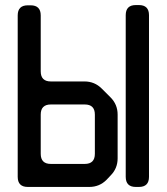

<svg xmlns="http://www.w3.org/2000/svg" viewBox="-20 -730 659 759"><path d="M90 9H333Q373 9 401 -19L417 -36Q445 -64 445 -104V-277Q445 -317 417 -345L382 -380Q354 -408 314 -408H181Q141 -408 141 -448V-669Q141 -709 101 -709H90Q50 -709 50 -669V-31Q50 9 90 9ZM141 -122V-277Q141 -317 181 -317H315Q355 -317 355 -277V-122Q355 -82 315 -82H181Q141 -82 141 -122ZM517 9H529Q569 9 569 -31V-670Q569 -710 529 -710H517Q477 -710 477 -670V-31Q477 9 517 9Z"/></svg>

Font: WDXL Lubrifont TC
Style: Regular
Weight: 400
Designer: [WDXL Lubrifont] Copyright 2020-2022 (c) NightFurySL2001, Skr-ZERO; [ZCOOL QingKe HuangYou] Copyright 2018-2022 (c) The 
Version: Version 2.001;hotconv 1.1.1;makeotfexe 2.6.0